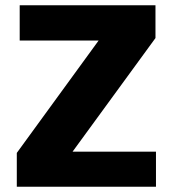

<svg xmlns="http://www.w3.org/2000/svg" viewBox="-20 -708 654 728"><path d="M43.7 0V-128.2L354 -554.4H54.7V-688H569.5V-563.7L255.2 -133H571.4V0Z"/></svg>

Font: Saira Thin
Style: Regular
Weight: 100
Designer: Hector Gatti with collaboration of the Omnibus-Type team
Foundry: Omnibus-Type
Version: Version 1.101